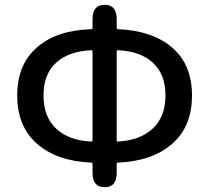

<svg xmlns="http://www.w3.org/2000/svg" viewBox="-20 -770 874 803"><path d="M418 13Q367 13 367 -47V-84Q367 -90 361 -90Q218 -96 135 -168.5Q52 -241 52 -371Q52 -501 136 -573Q217 -643 361 -648Q367 -648 367 -654V-690Q367 -750 418 -750Q468 -750 468 -690V-654Q468 -648 474 -648Q617 -642 700 -571Q783 -500 783 -370.5Q783 -241 700 -168.5Q617 -96 474 -90Q468 -90 468 -84V-47Q468 13 418 13ZM362 -178Q367 -178 367 -183V-555Q367 -560 362 -560Q268 -556 215 -508Q162 -460 162 -370.5Q162 -281 215.5 -231.5Q269 -182 362 -178ZM468 -183Q468 -178 473 -178Q566 -183 619 -232.5Q672 -282 672 -371Q672 -460 619 -508Q566 -556 473 -560Q468 -560 468 -555Z"/></svg>

Font: Resource Han Rounded KR Medium
Style: Regular
Weight: 500
Designer: Cyano Hao (round all glyphs); Ryoko NISHIZUKA 西塚涼子 (kana, bopomofo & ideographs); Paul D. Hunt (Latin, Greek & Cyrillic)
Foundry: Cyano Hao
Version: 0.990